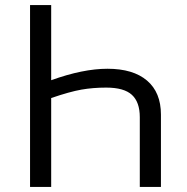

<svg xmlns="http://www.w3.org/2000/svg" viewBox="-20 -734 735 754"><path d="M98 -714H181V-419Q306 -464 402 -464Q503 -464 557.5 -417.5Q612 -371 612 -284V0H529V-274Q529 -333 498 -361.5Q467 -390 397 -390Q345 -390 299.5 -382Q254 -374 181 -349V0H98Z"/></svg>

Font: Stephens Clock
Style: Regular
Weight: 400
Designer: Peter Wiegel (catfonts.de) with slight modifications by DT1.org
Version: Version 0.9.1